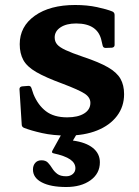

<svg xmlns="http://www.w3.org/2000/svg" viewBox="-20 -530 558 769"><path d="M314 -302Q377 -281 412.5 -260.5Q448 -240 462.5 -214.5Q477 -189 477 -153Q477 -103 448.5 -65.5Q420 -28 369 -7.5Q318 13 250 13Q193 13 148.5 3Q104 -7 76 -18Q67 -22 67 -31L58 -173Q58 -182 68 -184L93 -186Q103 -187 106 -177L114 -153Q132 -109 164 -84.5Q196 -60 249 -60Q292 -60 317 -75.5Q342 -91 342 -118Q342 -140 319 -155Q296 -170 230 -195Q162 -220 125 -241.5Q88 -263 73.5 -289.5Q59 -316 59 -353Q59 -424 119.5 -467Q180 -510 281 -510Q329 -510 368.5 -501.5Q408 -493 430 -484Q439 -480 439 -470V-350Q439 -341 429 -339L403 -338Q393 -338 391 -348L387 -365Q373 -436 285 -436Q246 -436 222.5 -420.5Q199 -405 199 -380Q199 -364 208.5 -352.5Q218 -341 242.5 -329.5Q267 -318 314 -302ZM245 219Q183 219 147.5 200.5Q112 182 112 149Q112 133 121 122.5Q130 112 146 112Q163 112 172 121.5Q181 131 189 144Q197 157 209.5 166.5Q222 176 245 176Q261 176 271.5 167Q282 158 282 144Q282 123 261 108.5Q240 94 194 84Q185 82 190 73L246 -28H308L272 33Q324 40 352 62.5Q380 85 380 120Q380 165 342.5 192Q305 219 245 219Z"/></svg>

Font: Hahmlet
Style: Bold
Weight: 700
Designer: Minjoo Ham & Mark Frömberg
Foundry: hypertype
Version: Version 1.002; ttfautohint (v1.8.3)